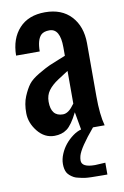

<svg xmlns="http://www.w3.org/2000/svg" viewBox="-97 -689 644 1000"><g transform="rotate(-10 225.0 -189.5)"><path d="M151.9 -171.4Q151.9 -93.8 214.4 -93.8Q243.2 -93.8 270.5 -131.8Q275.4 -138.7 276.9 -139.6V-312.5Q269 -307.1 251 -295.9Q232.9 -284.2 222.2 -277.3Q188 -254.9 169.9 -230Q151.9 -205.1 151.9 -171.4ZM276.9 -437.5Q276.9 -537.1 220.2 -537.1Q190.4 -537.1 175.8 -522.9Q152.3 -499.5 151.9 -437.5H26.9Q27.8 -527.3 77.1 -580.6Q126 -633.8 213.9 -633.8Q301.8 -633.8 351.6 -580.1Q401.4 -526.4 401.9 -437.5V-156.2Q401.9 -58.6 418 0H356.4Q277.3 93.8 266.1 134.8Q262.7 147.5 262.7 159.2Q262.7 195.3 333 195.3L387.7 192.4V254.9H365.2Q290.5 254.9 271 252Q251 249 236.3 245.1Q221.7 242.2 212.9 237.3Q188 223.6 178.2 206.1Q168.9 188 168.9 161.1Q168.9 134.8 180.7 107.4Q202.1 56.6 250 21.5Q271.5 5.9 293.5 0L276.9 -93.8Q245.6 -31.2 218.3 -11.2Q190.9 8.8 151.9 8.8Q99.6 8.8 63.5 -36.1Q27.3 -81.1 26.9 -132.8Q26.4 -183.6 42 -220.7Q57.6 -257.8 74.7 -280.3Q91.8 -302.7 131.8 -326.2Q171.9 -349.6 192.4 -358.4Q212.9 -367.2 242.7 -378.9Q272.5 -390.6 276.9 -392.6Z"/></g></svg>

Font: Oswald
Style: Book
Weight: 400
Designer: vernon adams
Foundry: vernon adams
Version: Version 1.000